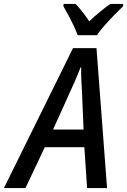

<svg xmlns="http://www.w3.org/2000/svg" viewBox="-80 -961 649 981"><path d="M-60 0 293 -715H413L467 0H365L351 -209H149L50 0ZM191 -299H347L339 -489Q337 -521 335.5 -554.5Q334 -588 335 -617H332Q310 -560 277 -489ZM317 -781Q309 -803 296 -830.5Q283 -858 269 -884Q255 -910 244 -929L245 -941H306Q321 -926 339.5 -902.5Q358 -879 376 -852Q434 -907 484 -941H549V-929Q532 -913 505.5 -886Q479 -859 454 -830.5Q429 -802 415 -781Z"/></svg>

Font: Noto Sans SemiCondensed Medium
Style: Italic
Weight: 500
Width: 4
Italic angle: -12°
Designer: Monotype Design Team
Foundry: Monotype Imaging Inc.
Version: Version 2.013; ttfautohint (v1.8.4.7-5d5b)